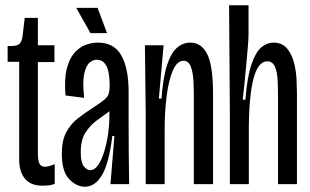

<svg xmlns="http://www.w3.org/2000/svg" viewBox="-20 -700 1179 730"><path d="M141 6Q97 6 75 -20.5Q53 -47 53 -92V-465H9V-525H23Q47 -525 55.5 -535Q64 -545 66 -565L74 -632H124V-528H187V-464H124V-117Q124 -88 130.5 -77Q137 -66 151 -66Q156 -66 165.5 -68Q175 -70 188 -76V-1Q176 4 163 5Q150 6 141 6Z M303 10Q271 10 243 -19Q215 -48 215 -116Q215 -166 232 -197.5Q249 -229 275.5 -249.5Q302 -270 331 -289Q361 -308 375 -319.5Q389 -331 393 -343Q397 -355 397 -375Q397 -398 393.5 -420.5Q390 -443 379 -458Q368 -473 347 -473Q336 -473 322.5 -463.5Q309 -454 301 -423Q293 -392 300 -328L229 -337Q224 -398 233.5 -437Q243 -476 262 -498Q281 -520 304.5 -529Q328 -538 352 -538Q414 -538 441.5 -489Q469 -440 469 -350V-241Q469 -181 469.5 -120.5Q470 -60 471 0H400Q404 -46 407.5 -91.5Q411 -137 415 -183H407Q395 -81 368.5 -35.5Q342 10 303 10ZM323 -53Q340 -53 353.5 -73Q367 -93 376.5 -124.5Q386 -156 391 -191Q396 -226 396 -257V-277Q374 -261 348.5 -242.5Q323 -224 305 -196Q287 -168 287 -121Q287 -83 298.5 -68Q310 -53 323 -53ZM324 -574 270 -670H351L387 -574Z M534 0V-271L531 -528H602L584 -325H594Q600 -407 615.5 -453.5Q631 -500 653.5 -519Q676 -538 704 -538Q746 -538 768 -494Q790 -450 790 -342V0H717V-333Q717 -360 715.5 -392Q714 -424 705.5 -446.5Q697 -469 678 -469Q653 -469 637 -431.5Q621 -394 613.5 -334Q606 -274 606 -206V0Z M854 0V-266L851 -680H925V-574Q925 -555 922.5 -524Q920 -493 916.5 -456Q913 -419 909.5 -383.5Q906 -348 903 -321H913Q920 -408 936 -455Q952 -502 973.5 -520Q995 -538 1019 -538Q1053 -538 1071.5 -515.5Q1090 -493 1098 -461Q1106 -429 1107.5 -398Q1109 -367 1109 -349V0H1037V-332Q1037 -365 1035.5 -396Q1034 -427 1025 -447Q1016 -467 996 -467Q926 -467 926 -198V0Z"/></svg>

Font: Bricolage Grotesque 48pt Condensed Light
Style: Regular
Weight: 300
Width: 3
Designer: Mathieu Triay
Foundry: Atelier Triay
Version: Version 1.000; ttfautohint (v1.8.4.7-5d5b);gftools[0.9.32]